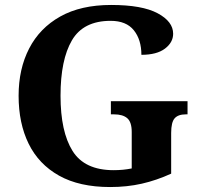

<svg xmlns="http://www.w3.org/2000/svg" viewBox="-20 -744 810 774"><path d="M424 10Q300 10 218 -36Q136 -82 95.5 -164.5Q55 -247 55 -358Q55 -466 97.5 -548.5Q140 -631 223 -677.5Q306 -724 428 -724Q553 -724 615.5 -690.5Q678 -657 678 -608Q678 -573 645 -548Q612 -523 550 -523Q550 -584 519.5 -622Q489 -660 426 -660Q316 -660 270 -581.5Q224 -503 224 -358Q224 -213 272.5 -135.5Q321 -58 438 -58Q477 -58 511 -65V-212Q511 -252 493 -267.5Q475 -283 440 -283H427V-336H736V-283H729Q698 -283 684 -267Q670 -251 670 -208V-44Q611 -17 551.5 -3.5Q492 10 424 10Z"/></svg>

Font: Noto Serif Sinhala
Style: Bold
Weight: 700
Designer: Jelle Bosma - Monotype Design Team
Foundry: Monotype Imaging Inc.
Version: Version 2.007; ttfautohint (v1.8.4.7-5d5b)